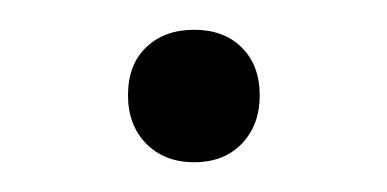

<svg xmlns="http://www.w3.org/2000/svg" viewBox="-20 -101 260 129"><path d="M110.5 8Q90.5 8 78.2 -4.5Q66 -17 66 -37Q66 -57.5 78.2 -69.2Q90.5 -81 110.5 -81Q130.5 -81 142.5 -69Q154.5 -57 154.5 -37Q154.5 -17 142.5 -4.5Q130.5 8 110.5 8Z"/></svg>

Font: Russolo 10pt ExtraLight
Style: Regular
Weight: 200
Designer: Micah Stupak-Hahn
Version: Version 1.000